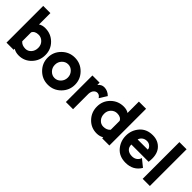

<svg xmlns="http://www.w3.org/2000/svg" viewBox="140 -1639 2588 2588"><g transform="rotate(45 1434.5 -344.5)"><path d="M209 -700V-483Q246 -509 304 -509Q412 -509 487 -435Q562 -361 562 -253Q562 -145 489 -69Q416 7 310 7Q252 7 209 -20V0H72V-700ZM209 -333V-163Q244 -121 310 -121Q358 -121 391.5 -158.5Q425 -196 425 -253Q425 -309 389 -345.5Q353 -382 304 -382Q233 -382 209 -333Z M1127 -251Q1127 -145 1051 -68.5Q975 8 867 8Q759 8 683 -68Q607 -144 607 -251Q607 -358 683.5 -434Q760 -510 867 -510Q975 -510 1051 -434Q1127 -358 1127 -251ZM990 -251Q990 -306 953.5 -344Q917 -382 867 -382Q817 -382 780.5 -344Q744 -306 744 -251Q744 -196 780.5 -158Q817 -120 867 -120Q917 -120 953.5 -158.5Q990 -197 990 -251Z M1341 -506V-463Q1378 -508 1429 -508Q1495 -508 1547 -456L1480 -349Q1455 -388 1421 -389Q1392 -391 1368.5 -367.5Q1345 -344 1341 -297V0H1204V-506Z M1896 0V-20Q1853 7 1795 7Q1689 7 1616 -69Q1543 -145 1543 -253Q1543 -361 1618 -435Q1693 -509 1801 -509Q1859 -509 1896 -483V-700H2033V0ZM1896 -163V-333Q1872 -382 1801 -382Q1752 -382 1716 -345.5Q1680 -309 1680 -253Q1680 -196 1713.5 -158.5Q1747 -121 1795 -121Q1861 -121 1896 -163Z M2463 -191 2567 -107Q2497 11 2351 11Q2230 11 2163 -67.5Q2096 -146 2096 -251Q2096 -356 2163.5 -434.5Q2231 -513 2350 -513Q2457 -513 2520 -437Q2582 -360 2562 -219H2233Q2233 -167 2265 -139.5Q2297 -112 2351 -112Q2394 -112 2423.5 -134Q2453 -156 2463 -191ZM2245 -327H2438Q2440 -353 2413.5 -377.5Q2387 -402 2350 -402Q2310 -402 2282 -381Q2254 -360 2245 -327Z M2805 -700V0H2668V-700Z"/></g></svg>

Font: LilGrotesk Bold
Style: Regular
Weight: 700
Designer: BSozoo
Foundry: BSozoo
Version: Version 1.001;PS 001.001;hotconv 1.0.70;makeotf.lib2.5.58329